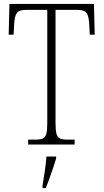

<svg xmlns="http://www.w3.org/2000/svg" viewBox="-20 -734 526 975"><path d="M123 0V-25H160Q184 -25 197 -30.5Q210 -36 215 -53.5Q220 -71 220 -108V-684H114Q76 -684 65 -667.5Q54 -651 52 -612L49 -558H24L28 -714H457L461 -558H436L433 -612Q431 -651 420 -667.5Q409 -684 370 -684H262V-109Q262 -72 267 -54Q272 -36 285 -30.5Q298 -25 322 -25H359V0ZM196 208Q202 172 207.5 135Q213 98 216 61H265V71Q259 92 249.5 119.5Q240 147 230.5 174Q221 201 212 221H196Z"/></svg>

Font: Noto Serif Condensed ExtraLight
Style: Regular
Weight: 200
Width: 3
Designer: Monotype Design Team
Foundry: Monotype Imaging Inc.
Version: Version 2.013; ttfautohint (v1.8.4.7-5d5b)